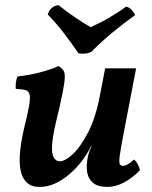

<svg xmlns="http://www.w3.org/2000/svg" viewBox="-20 -727 600 756"><path d="M136 9Q103 9 85 -8.5Q67 -26 61 -57Q55 -88 59 -129Q63 -170 74 -218Q88 -275 94 -307.5Q100 -340 96.5 -354.5Q93 -369 80 -372.5Q67 -376 42 -377Q41 -388 42.5 -401.5Q44 -415 49 -426Q72 -428 102.5 -434Q133 -440 162.5 -449Q192 -458 211 -467Q223 -459 229.5 -450Q236 -441 235 -420Q234 -399 225.5 -356.5Q217 -314 199 -240Q187 -187 185 -154.5Q183 -122 191.5 -107Q200 -92 216 -92Q236 -92 266.5 -120Q297 -148 327.5 -207Q358 -266 375 -359L394 -458H516L468 -208Q456 -146 452 -117.5Q448 -89 451.5 -81.5Q455 -74 465 -74Q481 -74 508 -99Q516 -92 522.5 -80.5Q529 -69 531 -57Q504 -28 470 -9.5Q436 9 403 9Q366 9 347 -6.5Q328 -22 323.5 -47.5Q319 -73 325 -105Q327 -116 331 -128Q335 -140 341 -153H339Q325 -123 303.5 -94.5Q282 -66 255 -42.5Q228 -19 198 -5Q168 9 136 9ZM289 -517Q264 -554 233 -594.5Q202 -635 168 -670Q173 -686 183 -695Q193 -704 210 -707Q239 -684 273 -660.5Q307 -637 337 -620Q377 -638 412.5 -659Q448 -680 477 -701Q489 -698 498 -688.5Q507 -679 512 -667Q470 -638 424 -600Q378 -562 340 -523Q328 -517 314.5 -516Q301 -515 289 -517Z"/></svg>

Font: Vollkorn SemiBold
Style: Italic
Weight: 600
Italic angle: -11°
Designer: Friedrich Althausen
Foundry: Friedrich Althausen
Version: Version 5.000